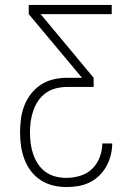

<svg xmlns="http://www.w3.org/2000/svg" viewBox="-20 -755 540 775"><path d="M248 0Q221 0 194 -6.5Q167 -13 144 -28Q121 -43 104.5 -65Q88 -87 78.5 -112.5Q69 -138 65 -165Q61 -192 61 -220Q61 -247 64.5 -274.5Q68 -302 78 -328Q88 -354 105 -376Q122 -398 145 -413Q168 -428 195 -434.5Q222 -441 250 -441H311L96 -698V-735H431V-698H144L358 -441V-404H250Q228 -404 206 -398.5Q184 -393 165.5 -380Q147 -367 134.5 -348.5Q122 -330 114.5 -308.5Q107 -287 104 -265Q101 -243 101 -220Q101 -198 104 -175.5Q107 -153 114 -132.5Q121 -112 133.5 -93Q146 -74 164 -61Q182 -48 204 -42.5Q226 -37 248 -37Q276 -37 304 -45.5Q332 -54 352 -73.5Q372 -93 382.5 -120.5Q393 -148 393 -176H433Q433 -152 427 -128.5Q421 -105 409.5 -84Q398 -63 380.5 -46Q363 -29 341.5 -18.5Q320 -8 296 -4Q272 0 248 0Z"/></svg>

Font: Iosevka Curly Extralight
Style: Regular
Weight: 200
Monospace: yes
Designer: Belleve Invis
Foundry: Belleve Invis
Version: Version 22.1.2; ttfautohint (v1.8.4)